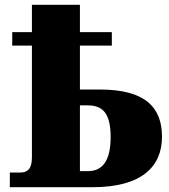

<svg xmlns="http://www.w3.org/2000/svg" viewBox="-20 -780 703 800"><path d="M366 0C573 0 655 -88 655 -210C655 -333 585 -407 396 -407H313V-590H446V-646H313V-760H113V-646H31V-590H113V-126C113 -82 100 -61 63 -61H21V0ZM313 -67V-341H345C409 -341 441 -307 441 -209C441 -108 406 -67 346 -67Z"/></svg>

Font: UArctic Serif Black
Style: Regular
Weight: 900
Designer: Customization by Puisto advertising & original work Monotype Design Team
Foundry: Monotype Imaging Inc.
Version: Version 2.004